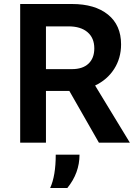

<svg xmlns="http://www.w3.org/2000/svg" viewBox="-20 -714 686 961"><path d="M81 0V-694H340Q455 -694 520.5 -641Q586 -588 586 -492Q586 -423 551.5 -369Q517 -315 456 -286L630 0H475L327 -259H323H210V0ZM323 -582H210V-368H340Q394 -368 423 -395.5Q452 -423 452 -472Q452 -524 418 -553Q384 -582 323 -582ZM231 227Q259 166 259 60H378Q378 152 317 227Z"/></svg>

Font: Cantarell
Style: Bold
Weight: 700
Designer: Dave Crossland, Nikolaus Waxweiler, Florian Fecher, Jacques Le Bailly, Eben Sorkin, Alexei Vanyashin, Alexios Zavras, Em
Version: Version 0.303